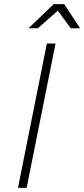

<svg xmlns="http://www.w3.org/2000/svg" viewBox="-20 -910 408 930"><path d="M368 -773H323L260 -858L163 -773H118L240 -890H291ZM249 -699 109 0H67L207 -699Z"/></svg>

Font: TypoPRO Montserrat
Style: Italic
Weight: 275
Italic angle: -11.3°
Designer: Julieta Ulanovsky
Foundry: Julieta Ulanovsky
Version: Version 6.001